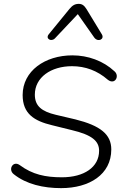

<svg xmlns="http://www.w3.org/2000/svg" viewBox="-20 -964 647 992"><path d="M296 8C441 8 555 -62 555 -192C555 -270 498 -315 370 -347L268 -371C197 -388 160 -415 160 -475C160 -564 243 -622 352 -622C421 -622 483 -599 537 -552C574 -523 600 -572 571 -596C513 -650 434 -678 354 -678C212 -678 97 -597 97 -473C97 -376 157 -339 249 -317L350 -292C456 -267 492 -235 492 -185C492 -100 414 -48 300 -48C215 -48 148 -62 82 -111C47 -136 20 -88 51 -64C116 -12 204 8 296 8ZM264 -766 382 -891 467 -770C486 -744 522 -761 506 -787L427 -917C416 -934 406 -944 387 -944C367 -944 354 -936 339 -918L232 -787C213 -764 245 -746 264 -766Z"/></svg>

Font: SN Pro Light
Style: Italic
Weight: 300
Italic angle: -8.99998°
Designer: Tobias Whetton
Foundry: Supernotes
Version: Version 1.001;Glyphs 3.2 (3249)